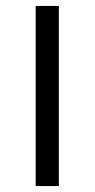

<svg xmlns="http://www.w3.org/2000/svg" viewBox="-20 -626 318 646"><path d="M100 0V-606H178V0Z"/></svg>

Font: Anek Gurmukhi Medium
Style: Regular
Weight: 400
Version: Version 1.003